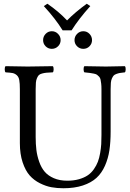

<svg xmlns="http://www.w3.org/2000/svg" viewBox="-20 -1003 701 1033"><path d="M171.9 -522.9V-266.1Q171.9 -227.5 175.8 -196Q179.7 -164.6 190.9 -132.6Q202.1 -100.6 220.5 -79.1Q238.8 -57.6 269.8 -44.2Q300.8 -30.8 341.8 -30.8Q377 -30.8 405 -38.8Q433.1 -46.9 452.1 -59.8Q471.2 -72.8 485.1 -92.8Q499 -112.8 506.6 -132.8Q514.2 -152.8 518.8 -179.4Q523.4 -206.1 524.7 -227.8Q525.9 -249.5 525.9 -276.9V-522.9Q525.9 -541 524.4 -553.2Q522.9 -565.4 521 -575Q519 -584.5 513.2 -590.6Q507.3 -596.7 502.2 -600.6Q497.1 -604.5 484.9 -606.9Q472.7 -609.4 463.1 -610.6Q453.6 -611.8 434.1 -613.8Q429.7 -618.2 429.7 -630.4Q429.7 -642.6 434.1 -647Q525.9 -645 549.8 -645Q575.7 -645 651.9 -647Q656.2 -642.6 656.2 -630.4Q656.2 -618.2 651.9 -613.8Q633.8 -611.8 625 -610.4Q616.2 -608.9 605.7 -605Q595.2 -601.1 590.8 -595.7Q586.4 -590.3 582 -580.6Q577.6 -570.8 576.4 -557.1Q575.2 -543.5 575.2 -522.9V-294.9Q575.2 -238.3 568.6 -194.3Q562 -150.4 544.7 -111.1Q527.3 -71.8 499 -45.9Q470.7 -20 425.8 -5.1Q380.9 9.8 320.8 9.8Q287.1 9.8 257.1 4.4Q227.1 -1 194.8 -17.1Q162.6 -33.2 139.6 -59.1Q116.7 -85 101.8 -129.6Q86.9 -174.3 86.9 -232.9V-522.9Q86.9 -554.7 83.7 -572Q80.6 -589.4 70.3 -598.4Q60.1 -607.4 47.9 -609.9Q35.6 -612.3 9.8 -613.8Q5.4 -618.2 5.4 -630.4Q5.4 -642.6 9.8 -647Q87.9 -645 128.9 -645Q170.4 -645 264.2 -647Q268.6 -642.6 268.6 -630.4Q268.6 -618.2 264.2 -613.8Q242.2 -612.8 230.2 -611.8Q218.3 -610.8 206.1 -607.4Q193.8 -604 188.7 -598.6Q183.6 -593.3 179 -582.8Q174.3 -572.3 173.1 -558.3Q171.9 -544.4 171.9 -522.9ZM225.6 -753.9Q211.9 -767.6 211.9 -787.1Q211.9 -806.6 225.6 -820.8Q239.3 -835 258.8 -835Q278.3 -835 292.2 -820.8Q306.2 -806.6 306.2 -787.1Q306.2 -767.6 292.2 -753.9Q278.3 -740.2 258.8 -740.2Q239.3 -740.2 225.6 -753.9ZM394.8 -753.9Q380.9 -767.6 380.9 -787.1Q380.9 -806.6 394.8 -820.8Q408.7 -835 428.2 -835Q447.8 -835 461.4 -820.8Q475.1 -806.6 475.1 -787.1Q475.1 -767.6 461.4 -753.9Q447.8 -740.2 428.2 -740.2Q408.7 -740.2 394.8 -753.9ZM316.9 -839.8Q278.3 -902.3 215.8 -970.2L234.9 -982.9Q294.9 -941.9 340.8 -893.1Q384.3 -937.5 446.8 -982.9L465.8 -970.2Q403.8 -901.4 365.2 -839.8Z"/></svg>

Font: Common Serif
Style: Regular
Weight: 400
Designer: Philipp H. Poll, Khaled Hosny
Foundry: Stefan Peev, Context Ltd.
Version: Version 1.026